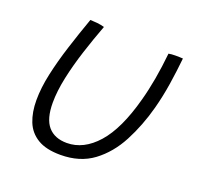

<svg xmlns="http://www.w3.org/2000/svg" viewBox="-102 -637 793 769"><g transform="rotate(20 294.5 -252.5)"><path d="M498 -507Q509.5 -509.5 528 -509.5Q536 -509.5 545.2 -509.2Q554.5 -509 559 -508.5Q553.5 -454 544.8 -397Q536 -340 521.5 -285.5Q499 -202 462.2 -132.2Q425.5 -62.5 368.8 -20.2Q312 22 229.5 22Q168 22 131.8 0Q95.5 -22 80 -61Q64.5 -100 64.5 -151.5Q64.5 -204 78 -265.5Q91.5 -327 112.8 -393.5Q134 -460 158 -527Q164 -526.5 172.2 -526Q180.5 -525.5 187.5 -525Q196 -524 204.2 -522.5Q212.5 -521 218.5 -519Q196 -459.5 175.5 -396Q155 -332.5 142.2 -272.8Q129.5 -213 129.5 -164.5Q129.5 -95.5 157.2 -63.5Q185 -31.5 237 -31.5Q308.5 -31.5 366.5 -96.8Q424.5 -162 461 -298Q473.5 -343.5 482.8 -395.8Q492 -448 498 -507Z"/></g></svg>

Font: Grandstander ExtraLight
Style: Italic
Weight: 200
Italic angle: -15°
Designer: Tyler Finck
Foundry: Etcetera Type Co
Version: Version 1.200; ttfautohint (v1.8.3)